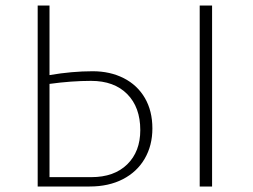

<svg xmlns="http://www.w3.org/2000/svg" viewBox="-20 -678 919 698"><path d="M534 -211Q534 -149 506 -101Q478 -53 426.5 -26.5Q375 0 306 0H117V-658H160V-405Q242 -419 317 -419Q380 -419 429.5 -394Q479 -369 506.5 -322Q534 -275 534 -211ZM490 -205Q490 -288 442.5 -336Q395 -384 311 -384Q240 -384 160 -373V-34H312Q395 -34 442.5 -80.5Q490 -127 490 -205ZM706 -658H751V0H706Z"/></svg>

Font: Ysabeau Light
Style: Regular
Weight: 300
Designer: Christian Thalmann (Catharsis Fonts)
Version: Version 0.003